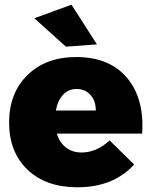

<svg xmlns="http://www.w3.org/2000/svg" viewBox="-20 -795 649 822"><path d="M395 -605 262.2 -595.2 127 -716.8 286.1 -774.9ZM306.2 -550.8Q448.2 -550.8 523.2 -462.6Q598.1 -374.5 588.9 -223.1H223.1Q235.4 -184.1 262.9 -163.1Q290.5 -142.1 329.1 -142.1Q393.1 -142.1 449.2 -193.8L554.2 -90.8Q465.8 6.8 312 6.8Q176.3 6.8 97.7 -68.6Q19 -144 19 -270Q19 -397 97.9 -473.9Q176.8 -550.8 306.2 -550.8ZM390.1 -321.8Q390.6 -362.3 367.7 -388.2Q344.7 -414.1 308.1 -414.1Q272.9 -414.1 249.8 -389.2Q226.6 -364.3 219.2 -321.8Z"/></svg>

Font: Montserrat arm ExtraBold
Style: Regular
Weight: 800
Designer: Julieta Ulanovsky
Foundry: Julieta Ulanovsky
Version: Version 6.000;PS 006.000;hotconv 1.0.88;makeotf.lib2.5.64775